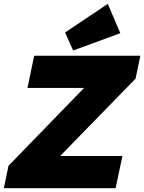

<svg xmlns="http://www.w3.org/2000/svg" viewBox="-54 -997 765 1019"><path d="M-33.7 2 -8.8 -117.2 392.1 -530.3H91.8L127.4 -701.2H690.9L665.5 -579.6L265.1 -168.9H595.7L559.6 2ZM334 -729 291.5 -824.7 518.1 -976.6 584.5 -820.8Z"/></svg>

Font: Schibsted Grotesk Black
Style: Italic
Weight: 900
Italic angle: -12°
Designer: Bakken & Baeck AS, Henrik Kongsvoll
Foundry: Schibsted ASA
Version: Version 1.100;gftools[0.9.25]